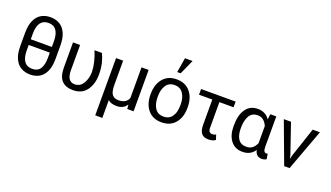

<svg xmlns="http://www.w3.org/2000/svg" viewBox="-84 -1457 3978 2305"><g transform="rotate(20 1905.0 -304.0)"><path d="M285 -62.5Q355 -62.5 387.2 -111.2Q419.5 -160 419.5 -253V-318H150V-253Q149.5 -62.5 285 -62.5ZM419.5 -390.5V-458.5Q419.5 -648 285.5 -648H284Q149.5 -648 150 -458.5V-390.5ZM285 10.5Q217.5 10.5 166.8 -19.8Q116 -50 87.8 -112.2Q59.5 -174.5 59.5 -271.5V-439Q59.5 -536 87.5 -598.2Q115.5 -660.5 166.2 -690.8Q217 -721 284 -721Q352 -721 402.8 -690.8Q453.5 -660.5 481.8 -598.2Q510 -536 510 -439V-271.5Q510 -174.5 482 -112Q454 -49.5 403.5 -19.5Q353 10.5 285 10.5Z M832.5 10.5Q738.5 10.5 689 -42Q639.5 -94.5 639.5 -208.5V-528.5H730V-207.5Q730 -62.5 828.5 -62.5Q897.5 -62.5 936 -125.8Q974.5 -189 974.5 -274Q971 -392 914 -528.5H1009.5Q1035 -474.5 1049.8 -412Q1064.5 -349.5 1064.5 -274Q1064.5 -150.5 1005.8 -70Q947 10.5 832.5 10.5Z M1280 203H1189.5V-528.5H1280V-224Q1280 -129 1307.5 -95.8Q1335 -62.5 1387.5 -62.5Q1486 -62.5 1515 -137V-528.5H1605.5V0H1524.5L1520 -53.5L1518.5 -54Q1477.5 10.5 1391.5 10.5Q1314.5 10.5 1280 -26Z M1980.5 -622H1936.5L1967.5 -809.5H2065ZM1963.5 10Q1852 10 1789.8 -63.8Q1727.5 -137.5 1727.5 -258V-269.5Q1727.5 -389 1790 -463.5Q1852.5 -538 1962.5 -538Q2074 -538 2136.8 -463.5Q2199.5 -389 2199.5 -269.5V-258Q2199.5 -138 2137 -64Q2074.5 10 1963.5 10ZM1963.5 -63Q2036 -63 2072.5 -117.5Q2093.5 -148.5 2101.2 -184.5Q2109 -220.5 2109 -269.5Q2109 -354.5 2072.2 -409.8Q2035.5 -465 1962.5 -465Q1890 -465 1854 -409.8Q1818 -354.5 1818 -269.5V-258Q1818 -171.5 1854.2 -117.2Q1890.5 -63 1963.5 -63Z M2564 10.5Q2501.5 10.5 2473.5 -25.2Q2445.5 -61 2445.5 -136V-456H2275.5V-528.5H2717V-456H2536V-131.5Q2536 -94.5 2548.8 -79.8Q2561.5 -65 2587 -65Q2611.5 -65 2632.5 -77L2652.5 -14.5Q2616 10.5 2564 10.5Z M3022 -62.5Q3066 -62.5 3096 -85.2Q3126 -108 3146.5 -153.5V-372.5Q3126.5 -417.5 3096.8 -441.2Q3067 -465 3023 -465Q2951 -465 2917.8 -407Q2884.5 -349 2884.5 -255V-244.5Q2884.5 -161.5 2917.5 -112Q2950.5 -62.5 3022 -62.5ZM3244 10.5Q3170.5 10.5 3153.5 -70Q3101.5 10 2999.5 10.5Q2901.5 10.5 2848 -58.8Q2794.5 -128 2794.5 -244.5Q2794.5 -314.5 2806.5 -367.2Q2818.5 -420 2847.5 -461.5Q2900.5 -538 3000.5 -538Q3097.5 -538 3151.5 -460L3160 -528.5H3236.5V-143.5Q3236.5 -102.5 3246.5 -86Q3256.5 -69.5 3276 -69.5Q3285 -69.5 3292.5 -72.5L3303.5 -6Q3280 10.5 3244 10.5Z M3598.5 0H3529.5L3332.5 -528.5H3424.5L3553 -153.5L3564 -108H3565.5L3576.5 -153.5L3701.5 -528.5H3794Z"/></g></svg>

Font: Roberto Sans
Style: Regular
Weight: 400
Designer: Google (font) & Cristiano Sobral (main changes)
Version: Version 1.500; ttfautohint (v1.8.4.7-5d5b-dirty)